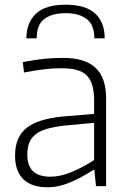

<svg xmlns="http://www.w3.org/2000/svg" viewBox="-20 -791 548 816"><path d="M183 5Q114 5 79 -29.5Q44 -64 44 -130Q44 -208 92.5 -247Q141 -286 249 -296L380 -307V-363Q380 -401 372.5 -427.5Q365 -454 348.5 -470.5Q332 -487 305 -494Q278 -501 239 -501Q204 -501 167 -496.5Q130 -492 82 -483L77 -527Q128 -537 167.5 -541Q207 -545 246 -545Q341 -545 386 -503Q431 -461 431 -372V0H388L381 -69H377Q323 -34 275 -14.5Q227 5 183 5ZM194 -40Q236 -40 283.5 -59.5Q331 -79 380 -111V-269L261 -258Q215 -253 183.5 -244.5Q152 -236 132.5 -221Q113 -206 104.5 -184.5Q96 -163 96 -133Q96 -40 194 -40ZM92 -628Q93 -696 133.5 -733.5Q174 -771 259 -771Q344 -771 384.5 -733.5Q425 -696 425 -628H381Q381 -685 348.5 -710Q316 -735 259 -735Q201 -735 168.5 -710.5Q136 -686 136 -628Z"/></svg>

Font: Encode Sans Normal
Style: ExtraLight
Weight: 200
Designer: Pablo Impallari, Andres Torresi
Foundry: Pablo Impallari, Andres Torresi
Version: Version 1.000; ttfautohint (v1.00) -l 8 -r 50 -G 200 -x 14 -